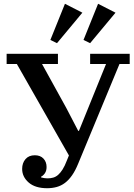

<svg xmlns="http://www.w3.org/2000/svg" viewBox="-20 -982 707 1014"><path d="M229 12Q166 12 131.5 -18Q97 -48 97 -90Q97 -121 114.5 -141.5Q132 -162 164 -162Q193 -162 209.5 -144.5Q226 -127 226 -100Q226 -80 217 -67Q208 -54 197 -49V-45Q215 -40 231 -40Q247 -40 261 -44Q275 -48 287 -58.5Q299 -69 310.5 -87Q322 -105 333 -134L344 -161L69 -644H15V-698H286V-644H202L330 -412L393 -291H397L446 -412L540 -644H456V-698H665V-644H611L393 -118Q378 -81 360.5 -56Q343 -31 323 -16Q303 -1 279.5 5.5Q256 12 229 12ZM246 -771 323 -962 415 -915 281 -754ZM421 -771 498 -962 590 -915 456 -754Z"/></svg>

Font: IBM Plex Serif Medm
Style: Regular
Weight: 500
Designer: Mike Abbink, Paul van der Laan, Pieter van Rosmalen
Foundry: Bold Monday
Version: Version 3.001